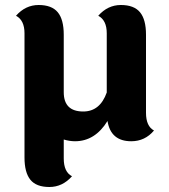

<svg xmlns="http://www.w3.org/2000/svg" viewBox="-20 -554 676 768"><path d="M564 -415V-103Q564 -49 596 -32Q560 11 505 11Q423 11 410 -70Q360 11 280 11Q258 11 235 4V80Q235 134 268 151Q230 194 177.5 194Q125 194 101.5 165Q78 136 78 76V-421Q78 -473 44 -491Q82 -534 134.5 -534Q187 -534 211 -505Q235 -476 235 -415V-185Q235 -108 313 -108Q380 -108 407 -184V-421Q407 -473 373 -491Q411 -534 463.5 -534Q516 -534 540 -505Q564 -476 564 -415Z"/></svg>

Font: Laila
Style: Bold
Weight: 700
Designer: Hitesh Malaviya
Foundry: Indian Type Foundry
Version: Version 1.302;PS 1.0;hotconv 1.0.78;makeotf.lib2.5.61930; tt